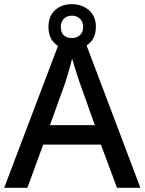

<svg xmlns="http://www.w3.org/2000/svg" viewBox="-20 -899 693 919"><path d="M540 0 463 -207H187L111 0H0L272 -717H381L652 0ZM362 -502Q358 -512 351 -534.5Q344 -557 336.5 -580.5Q329 -604 325 -619Q318 -588 307.5 -553.5Q297 -519 292 -502L219 -300H434ZM324 -662Q274 -662 243 -690.5Q212 -719 212 -770Q212 -821 243 -850Q274 -879 324 -879Q373 -879 406 -850Q439 -821 439 -771Q439 -719 406.5 -690.5Q374 -662 324 -662ZM324 -717Q348 -717 363 -731Q378 -745 378 -770Q378 -795 362.5 -809.5Q347 -824 324 -824Q301 -824 286 -809.5Q271 -795 271 -770Q271 -745 284.5 -731Q298 -717 324 -717Z"/></svg>

Font: Noto Sans Tai Tham Medium
Style: Regular
Weight: 500
Designer: Monotype Design Team 2013. Revised by David WIlliams 2020
Foundry: Monotype Imaging Inc.
Version: Version 2.002; ttfautohint (v1.8.4.7-5d5b)